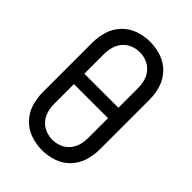

<svg xmlns="http://www.w3.org/2000/svg" viewBox="-221 -838 941 941"><g transform="rotate(45 250.0 -367.5)"><path d="M250 8Q210 8 171.5 -5Q133 -18 104.5 -47.5Q76 -77 64 -116Q52 -155 52 -195V-540Q52 -580 64 -619Q76 -658 104.5 -687.5Q133 -717 171.5 -730Q210 -743 250 -743Q290 -743 328.5 -730Q367 -717 395.5 -687.5Q424 -658 436 -619Q448 -580 448 -540V-195Q448 -155 436 -116Q424 -77 395.5 -47.5Q367 -18 328.5 -5Q290 8 250 8ZM250 -64Q275 -64 298.5 -73.5Q322 -83 338.5 -102.5Q355 -122 361.5 -146Q368 -170 368 -195V-332H132V-195Q132 -170 138.5 -146Q145 -122 161.5 -102.5Q178 -83 201.5 -73.5Q225 -64 250 -64ZM132 -404H368V-540Q368 -565 361.5 -589Q355 -613 338.5 -632.5Q322 -652 298.5 -661.5Q275 -671 250 -671Q225 -671 201.5 -661.5Q178 -652 161.5 -632.5Q145 -613 138.5 -589Q132 -565 132 -540Z"/></g></svg>

Font: Iosevka SS08
Style: Regular
Weight: 400
Monospace: yes
Designer: Belleve Invis
Foundry: Belleve Invis
Version: 2.1.0; ttfautohint (v1.8.2)